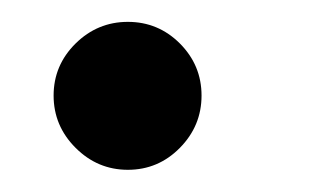

<svg xmlns="http://www.w3.org/2000/svg" viewBox="-20 -153 280 173"><path d="M48.1 -19.8Q28.3 -39.6 28.3 -66.9Q28.3 -94.2 48.1 -113.8Q67.9 -133.3 95.2 -133.3Q122.6 -133.3 142.1 -113.8Q161.6 -94.2 161.6 -66.9Q161.6 -39.6 142.1 -19.8Q122.6 0 95.2 0Q67.9 0 48.1 -19.8Z"/></svg>

Font: Behdad
Style: Regular
Weight: 400
Designer: Mohammad Saleh Souzanchi
Foundry: http://font-store.ir
Version: Version:1.0.1;RFB:1.2.5;Building:2018-09-04 19:53:52.209180